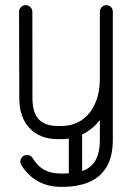

<svg xmlns="http://www.w3.org/2000/svg" viewBox="-20 -529 506 736"><path d="M62 104.2Q58 98 58 90.5Q58 80.4 65.1 72.7Q72.1 65 83.5 65Q90.6 65 96.2 68.4Q101.8 71.8 105 76.8Q123.5 107.6 149.2 121.9Q175 136.2 212.5 136.2H224.9Q267.5 136.2 298.6 125.1Q329.8 113.9 346.2 85.3Q362.8 56.8 362.8 5V-484.4Q362.8 -494.1 370.1 -501.7Q377.5 -509.2 388.2 -509.2Q399 -509.2 405.8 -501.7Q412.5 -494.1 412.5 -484.4V5Q412.5 74 386.9 113.7Q361.4 153.4 318.5 170.3Q275.6 187.2 224.9 187.2H212.5Q165 187.2 126.3 166.2Q87.6 145.1 62 104.2ZM362.8 -228.9Q362.8 -239.6 370.1 -247Q377.5 -254.4 388.2 -254.4Q399 -254.4 405.8 -247Q412.5 -239.6 412.5 -228.9Q412.5 -161.8 387.2 -108.9Q361.9 -56.1 317 -25.9Q272.1 4.4 213.5 4.4H202.1Q133.2 4.4 93.6 -37.4Q54 -79.2 54 -152.4L53 -484.4Q53 -494.1 60.4 -501.7Q67.8 -509.2 78.5 -509.2Q89.2 -509.2 96.6 -501.7Q104 -494.1 104 -484.4L104.4 -152.4Q104.4 -98 128.1 -72Q151.9 -46 202.1 -46H213.5Q259.2 -46 292.8 -68.4Q326.2 -90.8 344.5 -132.2Q362.8 -173.6 362.8 -228.9ZM294.8 150.2Q294.8 161 287.4 168.4Q280 175.8 269.2 175.8Q258.5 175.8 251.1 168.4Q243.8 161 243.8 150.2V-24.5Q243.8 -35.2 251.1 -42.6Q258.5 -50 269.2 -50Q280 -50 287.4 -42.6Q294.8 -35.2 294.8 -24.5Z"/></svg>

Font: Libertine-Super Thin
Style: Regular
Weight: 100
Designer: Bastien Sozeau
Foundry: NBR — Bastien Sozeau
Version: Version 2.003;gftools[0.9.33]